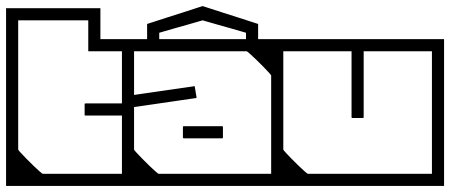

<svg xmlns="http://www.w3.org/2000/svg" viewBox="-40 -613 1484 633"><path d="M-20 -177V-407H20Q20 -384 20 -372.2Q20 -360.5 20 -351.8Q20 -343 20 -330Q20 -317 20 -292Q20 -292 20 -292Q20 -292 20 -292Q20 -292 20 -292Q20 -292 20 -292Q20 -268 20 -252.8Q20 -237.5 20 -221Q20 -204.5 20 -177ZM-20 -279H20V-120Q20 -118.5 27.8 -110Q35.5 -101.5 47 -89.8Q58.5 -78 70.5 -66.5Q82.5 -55 91 -47.5Q99.5 -40 101 -40Q101 -40 101 -40Q101 -40 101 -40Q101 -40 101 -40Q107 -40 118 -40Q129 -40 142.2 -40Q155.5 -40 167.5 -40Q179.5 -40 188 -40Q196.5 -40 198 -40Q198 -30.5 198 -20.2Q198 -10 198 0Q198 0 198 0Q198 0 198 0Q198 0 198 0Q198 0 198 0Q198 0 198 0Q198 0 176 0Q154 0 121.5 0Q89 0 56.5 0Q24 0 2 0Q-20 0 -20 0Q-20 0 -20 0Q-20 0 -20 0Q-20 -24 -20 -47.8Q-20 -71.5 -20 -94.8Q-20 -118 -20 -141.2Q-20 -164.5 -20 -187.5Q-20 -210.5 -20 -233.5Q-20 -256.5 -20 -279ZM402 -279Q402 -279 402 -258.8Q402 -238.5 402 -206.8Q402 -175 402 -139.5Q402 -104 402 -72.2Q402 -40.5 402 -20.2Q402 0 402 0Q402 0 402 0Q402 0 402 0Q402 0 402 0Q402 0 380 0Q358 0 325.5 0Q293 0 260.5 0Q228 0 206 0Q184 0 184 0Q184 0 184 0Q184 0 184 0Q184 0 184 0Q184 0 184 0Q184 0 184 0Q184 -10 184 -20.2Q184 -30.5 184 -40Q184 -40 202 -40Q220 -40 246.5 -40Q273 -40 299.5 -40Q326 -40 344 -40Q362 -40 362 -40Q362 -40 362 -40Q362 -40 362 -40Q362 -40 362 -40Q362 -40 362 -40Q362 -40 362 -40Q362 -40 362 -40Q362 -40 362 -40Q362 -40 362 -40Q362 -40 362 -40Q362 -40 362 -40Q362 -40 362 -40Q362 -40 362 -64.2Q362 -88.5 362 -124Q362 -159.5 362 -195Q362 -230.5 362 -254.8Q362 -279 362 -279ZM239 -268Q239 -270 239.2 -270.8Q239.5 -271.5 240.2 -271.8Q241 -272 243 -272Q243 -272 258.5 -272Q274 -272 297 -272Q320 -272 343 -272Q366 -272 381.5 -272Q397 -272 397 -272Q397 -272 397 -272Q397 -272 397 -272Q397 -272 397 -272Q397 -272 397 -272Q397 -272 397 -272Q400 -272 400.5 -271.5Q401 -271 401 -268Q401 -268 401 -264.8Q401 -261.5 401 -256.8Q401 -252 401 -247.2Q401 -242.5 401 -239.2Q401 -236 401 -236Q401 -233 400.5 -232.5Q400 -232 397 -232Q397 -232 397 -232Q397 -232 397 -232Q397 -232 397 -232Q397 -232 397 -232Q397 -232 397 -232Q397 -232 381.5 -232Q366 -232 343 -232Q320 -232 297 -232Q274 -232 258.5 -232Q243 -232 243 -232Q241 -232 240.2 -232.2Q239.5 -232.5 239.2 -233.2Q239 -234 239 -236Q239 -236 239 -244Q239 -252 239 -260Q239 -268 239 -268ZM-20 -288V-586Q-20 -586 -20 -586Q-20 -586 -20 -586Q-20 -586 -3.8 -586Q12.5 -586 36.8 -586Q61 -586 85.2 -586Q109.5 -586 125.8 -586Q142 -586 142 -586Q142 -586 142 -586Q142 -586 142 -586Q142 -586 142 -586Q142 -586 142 -586Q142 -586 142 -586Q142 -586 142 -586Q142 -586 142 -586Q142 -586 142 -586Q142 -586 142 -586Q142 -586 142 -586Q142 -586 157 -586Q172 -586 194.2 -586Q216.5 -586 238.8 -586Q261 -586 276 -586Q291 -586 291 -586Q291 -586 291 -586Q291 -586 291 -586V-484Q292.5 -484 291.5 -484Q290.5 -484 300 -484Q306.5 -484 318.2 -484Q330 -484 349.2 -484Q368.5 -484 398 -484Q401 -484 401.5 -483.5Q402 -483 402 -479V-277H362Q362 -277 362 -277Q362 -277 362 -277Q362 -277 362 -277Q362 -277 362 -277Q362 -277 362 -277Q362 -277 362 -293.8Q362 -310.5 362 -335.5Q362 -360.5 362 -385.5Q362 -410.5 362 -427.2Q362 -444 362 -444Q362 -444 362 -444Q362 -444 362 -444Q362 -444 362 -444Q362 -444 362 -444Q362 -444 362 -444Q334 -444 313 -444Q292 -444 278.2 -444Q264.5 -444 257.8 -444Q251 -444 251 -444Q251 -444 251 -444Q251 -444 251 -444Q251 -444 251 -444Q251 -447 251 -450Q251 -453 251 -456V-546Q251 -546 251 -546Q251 -546 251 -546Q251 -546 251 -546Q251 -546 234.5 -546Q218 -546 196 -546Q174 -546 157.5 -546Q141 -546 141 -546Q141 -546 122.8 -546Q104.5 -546 80.5 -546Q56.5 -546 38.2 -546Q20 -546 20 -546Q20 -546 20 -546Q20 -546 20 -546V-288Z M362 -279H402V-120Q402 -118.5 409.8 -110Q417.5 -101.5 429 -89.8Q440.5 -78 452.5 -66.5Q464.5 -55 473 -47.5Q481.5 -40 483 -40Q483 -40 483 -40Q483 -40 483 -40Q483 -40 483 -40Q483 -40 483 -40Q489 -40 505.2 -40Q521.5 -40 542.2 -40Q563 -40 583.2 -40Q603.5 -40 617.5 -40Q631.5 -40 634 -40Q634 -30.5 634 -20.2Q634 -10 634 0Q634 0 634 0Q634 0 634 0Q634 0 634 0Q634 0 634 0Q634 0 634 0Q634 0 614.2 0Q594.5 0 563.8 0Q533 0 498 0Q463 0 432.2 0Q401.5 0 381.8 0Q362 0 362 0Q362 0 362 0Q362 0 362 0Q362 0 362 0Q362 0 362 0Q362 0 362 -14Q362 -28 362 -52Q362 -76 362 -105.5Q362 -135 362 -166.2Q362 -197.5 362 -227Q362 -256.5 362 -279ZM362 -235Q362 -235 362 -253Q362 -271 362 -299.2Q362 -327.5 362 -359.5Q362 -391.5 362 -419.8Q362 -448 362 -466Q362 -484 362 -484Q362 -484 362 -484Q362 -484 362 -484Q362 -484 362 -484Q362 -484 362 -484Q362 -484 381.8 -484Q401.5 -484 432.2 -484Q463 -484 498 -484Q533 -484 563.8 -484Q594.5 -484 614.2 -484Q634 -484 634 -484Q634 -484 634 -484Q634 -484 634 -484Q634 -484 634 -484Q634 -484 634 -484Q634 -484 634 -484Q634 -474.5 634 -464.2Q634 -454 634 -444Q634 -444 610.5 -444Q587 -444 552.5 -444Q518 -444 483.5 -444Q449 -444 425.5 -444Q402 -444 402 -444Q402 -444 402 -444Q402 -444 402 -444Q402 -444 402 -444Q402 -444 402 -444Q402 -444 402 -444Q402 -444 402 -444Q402 -444 402 -444Q402 -444 402 -444Q402 -444 402 -444Q402 -444 402 -444Q402 -444 402 -444Q402 -444 402 -423Q402 -402 402 -370.8Q402 -339.5 402 -308.2Q402 -277 402 -256Q402 -235 402 -235ZM894 -205H854V-364Q854 -365.5 846.2 -374Q838.5 -382.5 827 -394.2Q815.5 -406 803.5 -417.5Q791.5 -429 783 -436.5Q774.5 -444 773 -444Q773 -444 773 -444Q773 -444 773 -444Q773 -444 773 -444Q773 -444 773 -444Q767 -444 750.8 -444Q734.5 -444 713.8 -444Q693 -444 672.8 -444Q652.5 -444 638.5 -444Q624.5 -444 622 -444Q622 -454 622 -464.2Q622 -474.5 622 -484Q622 -484 622 -484Q622 -484 622 -484Q622 -484 622 -484Q622 -484 622 -484Q622 -484 622 -484Q622 -484 641.8 -484Q661.5 -484 692.2 -484Q723 -484 758 -484Q793 -484 823.8 -484Q854.5 -484 874.2 -484Q894 -484 894 -484Q894 -484 894 -484Q894 -484 894 -484Q894 -484 894 -484Q894 -484 894 -484Q894 -484 894 -470Q894 -456 894 -432Q894 -408 894 -378.5Q894 -349 894 -317.5Q894 -286 894 -257Q894 -228 894 -205ZM894 -249Q894 -249 894 -231Q894 -213 894 -184.8Q894 -156.5 894 -124.5Q894 -92.5 894 -64.2Q894 -36 894 -18Q894 0 894 0Q894 0 894 0Q894 0 894 0Q894 0 894 0Q894 0 894 0Q894 0 874.2 0Q854.5 0 823.8 0Q793 0 758 0Q723 0 692.2 0Q661.5 0 641.8 0Q622 0 622 0Q622 0 622 0Q622 0 622 0Q622 0 622 0Q622 0 622 0Q622 0 622 0Q622 -10 622 -20.2Q622 -30.5 622 -40Q622 -40 645.5 -40Q669 -40 703.5 -40Q738 -40 772.5 -40Q807 -40 830.5 -40Q854 -40 854 -40Q854 -40 854 -40Q854 -40 854 -40Q854 -40 854 -40Q854 -40 854 -40Q854 -40 854 -40Q854 -40 854 -40Q854 -40 854 -40Q854 -40 854 -40Q854 -40 854 -40Q854 -40 854 -40Q854 -40 854 -40Q854 -40 854 -61Q854 -82 854 -113.2Q854 -144.5 854 -175.8Q854 -207 854 -228Q854 -249 854 -249ZM894 -128H854Q854 -155.5 854 -172Q854 -188.5 854 -203.8Q854 -219 854 -243Q854 -243 854 -243Q854 -243 854 -243Q854 -243 854 -243Q854 -243 854 -243Q854 -268 854 -281Q854 -294 854 -302.8Q854 -311.5 854 -323.2Q854 -335 854 -358H894ZM567 -157Q567 -157 567 -157Q567 -157 567 -157Q567 -157 567 -157Q567 -157 567 -157Q567 -157 567 -157Q567 -157 567 -157Q567 -157 567 -157Q564 -157 563.5 -157.5Q563 -158 563 -161Q563 -166.5 563 -171.8Q563 -177 563 -182.2Q563 -187.5 563 -193Q563 -196 563.5 -196.5Q564 -197 567 -197Q567 -197 567 -197Q567 -197 567 -197Q567 -197 567 -197Q567 -197 567 -197Q567 -197 567 -197Q567 -197 567 -197Q567 -197 567 -197Q567 -197 585.8 -197Q604.5 -197 629 -197Q653.5 -197 672.2 -197Q691 -197 691 -197Q691 -197 691 -197Q691 -197 691 -197Q694 -197 694.5 -196.5Q695 -196 695 -193Q695 -187.5 695 -182.2Q695 -177 695 -171.8Q695 -166.5 695 -161Q695 -158 694.5 -157.5Q694 -157 691 -157Q691 -157 691 -157Q691 -157 691 -157Q691 -157 672.2 -157Q653.5 -157 629 -157Q604.5 -157 585.8 -157Q567 -157 567 -157ZM383 -314H402Q402 -314 402 -310.5Q402 -307 402 -303.5Q402 -300 402 -300Q402 -300 422.2 -303Q442.5 -306 472.2 -310.2Q502 -314.5 531.8 -318.8Q561.5 -323 581.8 -326Q602 -329 602 -329Q602 -329 602.2 -327Q602.5 -325 603.2 -320.8Q604 -316.5 605 -310Q606 -303.5 606.8 -299Q607.5 -294.5 607.8 -292.2Q608 -290 608 -290Q608 -290 587.2 -287Q566.5 -284 535.8 -279.5Q505 -275 474.2 -270.5Q443.5 -266 422.8 -263Q402 -260 402 -260Q402 -260 402 -255.2Q402 -250.5 402 -245.8Q402 -241 402 -241H383ZM771 -466Q771 -466 771 -466Q771 -466 771 -466Q771 -466 771 -466Q771 -466 771 -466Q771 -466 771 -466Q771 -466 771 -475.8Q771 -485.5 771 -495.2Q771 -505 771 -505Q771 -505 756.5 -509.2Q742 -513.5 720.8 -519.5Q699.5 -525.5 678.2 -531.5Q657 -537.5 642.5 -541.8Q628 -546 628 -546Q628 -546 628 -546Q628 -546 628 -546Q628 -546 628 -546Q628 -546 628 -546Q628 -546 613.5 -541.8Q599 -537.5 577.8 -531.5Q556.5 -525.5 535.2 -519.5Q514 -513.5 499.5 -509.2Q485 -505 485 -505Q485 -505 485 -495.2Q485 -485.5 485 -475.8Q485 -466 485 -466Q485 -466 485 -466Q485 -466 485 -466Q485 -466 485 -466Q485 -466 485 -466Q485 -466 485 -466Q485 -466 475 -466Q465 -466 455 -466Q445 -466 445 -466Q445 -466 445 -466Q445 -466 445 -466Q445 -466 445 -466Q445 -466 445 -466Q445 -466 445 -466Q445 -466 445 -476.2Q445 -486.5 445 -500Q445 -513.5 445 -523.8Q445 -534 445 -534Q445 -534 463.5 -540Q482 -546 509.2 -554.8Q536.5 -563.5 563.8 -572.2Q591 -581 609.5 -587Q628 -593 628 -593Q628 -593 628 -593Q628 -593 628 -593Q628 -593 628 -593Q628 -593 628 -593Q628 -593 646.5 -587Q665 -581 692.2 -572.2Q719.5 -563.5 746.8 -554.8Q774 -546 792.5 -540Q811 -534 811 -534Q811 -534 811 -523.8Q811 -513.5 811 -500Q811 -486.5 811 -476.2Q811 -466 811 -466Q811 -466 811 -466Q811 -466 811 -466Q811 -466 811 -466Q811 -466 811 -466Q811 -466 811 -466Q811 -466 801 -466Q791 -466 781 -466Q771 -466 771 -466Z M854 -357H894Q894 -329.5 894 -313Q894 -296.5 894 -281.2Q894 -266 894 -242Q894 -242 894 -242Q894 -242 894 -242Q894 -242 894 -242Q894 -242 894 -242Q894 -217 894 -204Q894 -191 894 -182.2Q894 -173.5 894 -161.8Q894 -150 894 -127H854ZM1424 -357V-127H1384Q1384 -150 1384 -161.8Q1384 -173.5 1384 -182.2Q1384 -191 1384 -204Q1384 -217 1384 -242Q1384 -242 1384 -242Q1384 -242 1384 -242Q1384 -242 1384 -242Q1384 -242 1384 -242Q1384 -266 1384 -281.2Q1384 -296.5 1384 -313Q1384 -329.5 1384 -357ZM854 -279H894V-120Q894 -118.5 901.8 -110Q909.5 -101.5 921 -89.8Q932.5 -78 944.5 -66.5Q956.5 -55 965 -47.5Q973.5 -40 975 -40Q975 -40 975 -40Q975 -40 975 -40Q975 -40 975 -40Q975 -40 992.2 -40Q1009.5 -40 1035 -40Q1060.5 -40 1086 -40Q1111.5 -40 1128.8 -40Q1146 -40 1146 -40Q1146 -30.5 1146 -20.2Q1146 -10 1146 0Q1146 0 1146 0Q1146 0 1146 0Q1146 0 1146 0Q1146 0 1146 0Q1146 0 1146 0Q1142.5 0 1120 0Q1097.5 0 1064.2 0Q1031 0 994.8 0Q958.5 0 926.5 0Q894.5 0 874.2 0Q854 0 854 0Q854 0 854 0Q854 0 854 0Q854 0 854 0Q854 0 854 0Q854 0 854 -20.2Q854 -40.5 854 -72.2Q854 -104 854 -139.5Q854 -175 854 -206.8Q854 -238.5 854 -258.8Q854 -279 854 -279ZM854 -205Q854 -205 854 -225.2Q854 -245.5 854 -277.2Q854 -309 854 -344.5Q854 -380 854 -411.8Q854 -443.5 854 -463.8Q854 -484 854 -484Q854 -484 854 -484Q854 -484 854 -484Q854 -484 854 -484Q854 -484 854 -484Q854 -484 875 -484Q896 -484 929.2 -484Q962.5 -484 1000 -484Q1037.5 -484 1070.8 -484Q1104 -484 1125 -484Q1146 -484 1146 -484Q1146 -484 1146 -484Q1146 -484 1146 -484Q1146 -484 1146 -484Q1146 -484 1146 -484Q1146 -484 1146 -484Q1146 -474.5 1146 -464.2Q1146 -454 1146 -444Q1146 -444 1127.8 -444Q1109.5 -444 1080.8 -444Q1052 -444 1020 -444Q988 -444 959.2 -444Q930.5 -444 912.2 -444Q894 -444 894 -444Q894 -444 894 -444Q894 -444 894 -444Q894 -444 894 -444Q894 -444 894 -444Q894 -444 894 -444Q894 -444 894 -444Q894 -444 894 -444Q894 -444 894 -444Q894 -444 894 -444Q894 -444 894 -444Q894 -444 894 -444Q894 -444 894 -444Q894 -444 894 -444Q894 -444 894 -426.8Q894 -409.5 894 -382.2Q894 -355 894 -324.5Q894 -294 894 -266.8Q894 -239.5 894 -222.2Q894 -205 894 -205ZM1424 -205H1384Q1384 -205 1384 -222.2Q1384 -239.5 1384 -266.8Q1384 -294 1384 -324.5Q1384 -355 1384 -382.2Q1384 -409.5 1384 -426.8Q1384 -444 1384 -444Q1384 -444 1384 -444Q1384 -444 1384 -444Q1384 -444 1384 -444Q1384 -444 1384 -444Q1384 -444 1384 -444Q1384 -444 1384 -444Q1384 -444 1384 -444Q1384 -444 1384 -444Q1384 -444 1384 -444Q1384 -444 1384 -444Q1384 -444 1384 -444Q1384 -444 1384 -444Q1384 -444 1384 -444Q1384 -444 1365.8 -444Q1347.5 -444 1318.8 -444Q1290 -444 1258 -444Q1226 -444 1197.2 -444Q1168.5 -444 1150.2 -444Q1132 -444 1132 -444Q1132 -454 1132 -464.2Q1132 -474.5 1132 -484Q1132 -484 1132 -484Q1132 -484 1132 -484Q1132 -484 1132 -484Q1132 -484 1132 -484Q1132 -484 1132 -484Q1132 -484 1153 -484Q1174 -484 1207.2 -484Q1240.5 -484 1278 -484Q1315.5 -484 1348.8 -484Q1382 -484 1403 -484Q1424 -484 1424 -484Q1424 -484 1424 -484Q1424 -484 1424 -484Q1424 -484 1424 -484Q1424 -484 1424 -484Q1424 -484 1424 -463.8Q1424 -443.5 1424 -411.8Q1424 -380 1424 -344.5Q1424 -309 1424 -277.2Q1424 -245.5 1424 -225.2Q1424 -205 1424 -205ZM1424 -279Q1424 -279 1424 -258.8Q1424 -238.5 1424 -206.8Q1424 -175 1424 -139.5Q1424 -104 1424 -72.2Q1424 -40.5 1424 -20.2Q1424 0 1424 0Q1424 0 1424 0Q1424 0 1424 0Q1424 0 1424 0Q1424 0 1424 0Q1424 0 1403 0Q1382 0 1348.8 0Q1315.5 0 1278 0Q1240.5 0 1207.2 0Q1174 0 1153 0Q1132 0 1132 0Q1132 0 1132 0Q1132 0 1132 0Q1132 0 1132 0Q1132 0 1132 0Q1132 0 1132 0Q1132 -10 1132 -20.2Q1132 -30.5 1132 -40Q1132 -40 1150.2 -40Q1168.5 -40 1197.2 -40Q1226 -40 1258 -40Q1290 -40 1318.8 -40Q1347.5 -40 1365.8 -40Q1384 -40 1384 -40Q1384 -40 1384 -40Q1384 -40 1384 -40Q1384 -40 1384 -40Q1384 -40 1384 -40Q1384 -40 1384 -40Q1384 -40 1384 -40Q1384 -40 1384 -40Q1384 -40 1384 -40Q1384 -40 1384 -40Q1384 -40 1384 -40Q1384 -40 1384 -40Q1384 -40 1384 -40Q1384 -40 1384 -40Q1384 -40 1384 -57.2Q1384 -74.5 1384 -101.8Q1384 -129 1384 -159.5Q1384 -190 1384 -217.2Q1384 -244.5 1384 -261.8Q1384 -279 1384 -279ZM1123 -446Q1123 -446 1131 -446Q1139 -446 1147 -446Q1155 -446 1155 -446Q1156.5 -446 1157.2 -446Q1158 -446 1158.5 -445.5Q1159 -445 1159 -444.2Q1159 -443.5 1159 -442Q1159 -442 1159 -442Q1159 -442 1159 -442Q1159 -442 1159 -442Q1159 -442 1159 -442Q1159 -442 1159 -442Q1159 -442 1159 -426.5Q1159 -411 1159 -386.8Q1159 -362.5 1159 -335Q1159 -307.5 1159 -283.2Q1159 -259 1159 -243.5Q1159 -228 1159 -228Q1159 -226 1158.8 -225.2Q1158.5 -224.5 1157.8 -224.2Q1157 -224 1155 -224Q1155 -224 1147 -224Q1139 -224 1131 -224Q1123 -224 1123 -224Q1121 -224 1120.2 -224.2Q1119.5 -224.5 1119.2 -225.2Q1119 -226 1119 -228Q1119 -228 1119 -243.5Q1119 -259 1119 -283.2Q1119 -307.5 1119 -335Q1119 -362.5 1119 -386.8Q1119 -411 1119 -426.5Q1119 -442 1119 -442Q1119 -442 1119 -442Q1119 -442 1119 -442Q1119 -442 1119 -442Q1119 -442 1119 -442Q1119 -442 1119 -442Q1119 -443.5 1119 -444.2Q1119 -445 1119.5 -445.5Q1120 -446 1120.8 -446Q1121.5 -446 1123 -446Z"/></svg>

Font: Honk
Style: Regular
Weight: 400
Designer: Noopur Datye & Yesha Goshar
Foundry: Ek Type
Version: Version 1.000